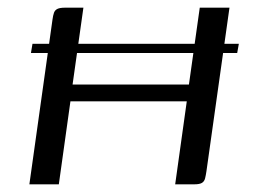

<svg xmlns="http://www.w3.org/2000/svg" viewBox="-20 -480 665 500"><path d="M56.5 0 116.7 -429.1Q118.2 -440.2 120.6 -446.9Q123 -453.6 129.5 -456.8Q136 -460 149.3 -460H197.2L169 -259.9H472L500.2 -460H577.6L517.6 -34Q516.1 -23.6 514.1 -15.6Q512.1 -7.6 506 -3.8Q499.9 0 486.2 0H436.2L466.4 -216.1H163.4L133.2 0ZM64.6 -366H602L597.7 -342H60.6Z"/></svg>

Font: Genos Thin
Style: Italic
Weight: 100
Italic angle: -8°
Designer: Robert E. Leuschke
Foundry: Robert E. Leuschke
Version: Version 1.010